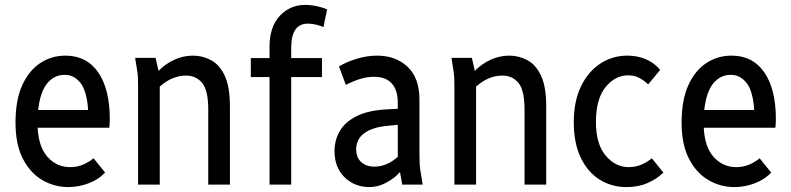

<svg xmlns="http://www.w3.org/2000/svg" viewBox="-20 -750 3214 780"><path d="M43 -252Q43 -343 70 -403Q97 -463 143 -493.5Q189 -524 246 -524Q332 -524 379 -456Q426 -388 426 -266Q426 -258 425.5 -249Q425 -240 424 -231H133Q137 -152 174 -111.5Q211 -71 265 -71Q293 -71 317 -81Q341 -91 360 -107L407 -49Q381 -21 340.5 -5.5Q300 10 258 10Q200 10 151 -19Q102 -48 72.5 -106Q43 -164 43 -252ZM243 -446Q200 -446 171.5 -411Q143 -376 135 -303H338Q333 -380 307 -413Q281 -446 243 -446Z M529 -515H612L624 -462Q651 -490 687.5 -507Q724 -524 764 -524Q803 -524 837.5 -505.5Q872 -487 893 -442.5Q914 -398 914 -318V0H826V-304Q826 -384 801 -413.5Q776 -443 736 -443Q679 -443 629 -398V0H541V-392Q541 -413 540.5 -431Q540 -449 536 -471Z M999 -437V-514H1075V-560Q1075 -641 1116.5 -685.5Q1158 -730 1219 -730Q1243 -730 1266.5 -725Q1290 -720 1309 -712L1294 -640Q1260 -654 1231 -654Q1163 -654 1163 -556V-514H1288V-437H1163V0H1075V-437Z M1339 -137Q1339 -180 1360 -217Q1381 -254 1428.5 -278Q1476 -302 1555 -306L1596 -308V-334Q1596 -384 1571.5 -411Q1547 -438 1501 -438Q1470 -438 1440.5 -428.5Q1411 -419 1385 -405L1357 -480Q1386 -498 1428.5 -511Q1471 -524 1511 -524Q1588 -524 1636 -478.5Q1684 -433 1684 -345V-122Q1684 -101 1685 -83.5Q1686 -66 1690 -44L1697 0H1614L1605 -51Q1582 -25 1548.5 -7.5Q1515 10 1481 10Q1421 10 1380 -29.5Q1339 -69 1339 -137ZM1427 -144Q1427 -110 1447.5 -91.5Q1468 -73 1501 -73Q1551 -73 1596 -113V-243L1555 -239Q1504 -234 1476 -219Q1448 -204 1437.5 -184.5Q1427 -165 1427 -144Z M1814 -515H1897L1909 -462Q1936 -490 1972.5 -507Q2009 -524 2049 -524Q2088 -524 2122.5 -505.5Q2157 -487 2178 -442.5Q2199 -398 2199 -318V0H2111V-304Q2111 -384 2086 -413.5Q2061 -443 2021 -443Q1964 -443 1914 -398V0H1826V-392Q1826 -413 1825.5 -431Q1825 -449 1821 -471Z M2311 -254Q2311 -338 2340 -398.5Q2369 -459 2418.5 -491.5Q2468 -524 2529 -524Q2569 -524 2603.5 -509.5Q2638 -495 2662 -466L2613 -407Q2598 -422 2578 -433Q2558 -444 2532 -444Q2479 -444 2440 -396Q2401 -348 2401 -254Q2401 -165 2440.5 -118Q2480 -71 2534 -71Q2563 -71 2587.5 -82Q2612 -93 2628 -107L2675 -49Q2650 -24 2612 -7Q2574 10 2525 10Q2465 10 2416.5 -20Q2368 -50 2339.5 -109Q2311 -168 2311 -254Z M2749 -252Q2749 -343 2776 -403Q2803 -463 2849 -493.5Q2895 -524 2952 -524Q3038 -524 3085 -456Q3132 -388 3132 -266Q3132 -258 3131.5 -249Q3131 -240 3130 -231H2839Q2843 -152 2880 -111.5Q2917 -71 2971 -71Q2999 -71 3023 -81Q3047 -91 3066 -107L3113 -49Q3087 -21 3046.5 -5.5Q3006 10 2964 10Q2906 10 2857 -19Q2808 -48 2778.5 -106Q2749 -164 2749 -252ZM2949 -446Q2906 -446 2877.5 -411Q2849 -376 2841 -303H3044Q3039 -380 3013 -413Q2987 -446 2949 -446Z"/></svg>

Font: Radio Canada Condensed
Style: Regular
Weight: 400
Width: 3
Designer: Charles Daoud, Etienne Aubert Bonn, Alexandre Saumier Demers, Jacques Le Bailly
Foundry: Radio-Canada
Version: Version 2.104; ttfautohint (v1.8.4.7-5d5b);gftools[0.9.28.de